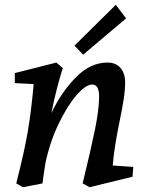

<svg xmlns="http://www.w3.org/2000/svg" viewBox="-20 -772 617 804"><path d="M121 -420 42 -424V-466L216 -510L243 -487Q217 -407 195 -298Q236 -385 297 -447.5Q358 -510 430 -510Q466 -510 485 -487Q504 -464 504 -428Q504 -396 498 -356.5Q492 -317 480 -260Q471 -216 463 -167.5Q455 -119 452 -79L538 -73L535 -32L355 12L326 -4Q360 -143 377.5 -228.5Q395 -314 395 -368Q395 -418 366 -418Q339 -418 300.5 -373.5Q262 -329 225.5 -253.5Q189 -178 170 -88Q162 -38 158 -4L76 12L48 -4Q82 -137 96.5 -222Q111 -307 121 -420ZM292 -581 465 -752 508 -695 328 -543Z"/></svg>

Font: Andada Pro SemiBold
Style: Italic
Weight: 600
Italic angle: -6.99998°
Designer: Carolina Giovagnoli
Foundry: Huerta Tipografica
Version: Version 3.005